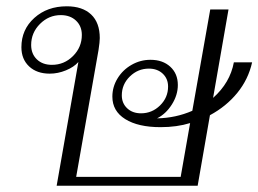

<svg xmlns="http://www.w3.org/2000/svg" viewBox="-20 -590 821 610"><path d="M647 -224 608 0H160L229 -393Q215 -377 189.5 -366.5Q164 -356 138 -356Q97 -356 72.5 -379Q48 -402 48 -440Q48 -496 89 -533Q130 -570 192 -570Q242 -570 269.5 -544Q297 -518 297 -469Q297 -457 293 -431L222 -28H554L584 -199Q542 -186 490 -186Q419 -186 378 -211.5Q337 -237 337 -283Q337 -314 353.5 -341Q370 -368 398 -384Q426 -400 458 -400Q497 -400 521 -378Q545 -356 545 -320Q545 -288 526 -258Q507 -228 479 -214Q538 -215 591 -238L648 -560H706L657 -279Q711 -327 723 -392H781Q769 -338 734 -295Q699 -252 647 -224ZM240 -479Q240 -507 221.5 -524.5Q203 -542 173 -542Q135 -542 107 -514Q79 -486 79 -447Q79 -419 97 -401.5Q115 -384 145 -384Q184 -384 212 -412Q240 -440 240 -479ZM428 -230Q463 -230 488.5 -255Q514 -280 514 -315Q514 -340 497 -356Q480 -372 453 -372Q418 -372 392.5 -347Q367 -322 367 -287Q367 -262 384 -246Q401 -230 428 -230Z"/></svg>

Font: Fahkwang ExtraLight
Style: Italic
Weight: 275
Italic angle: -10°
Designer: Suppakit Chalermlarp | Katatrad Co.,Ltd.
Foundry: Cadson Demak Co.,Ltd.
Version: Version 1.000; ttfautohint (v1.6)